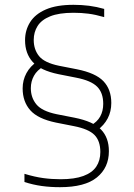

<svg xmlns="http://www.w3.org/2000/svg" viewBox="-20 -768 556 797"><path d="M229 9Q188.5 9 152.8 4Q117 -1 81.5 -12.5V-46.5Q124.5 -33.5 159.5 -28.8Q194.5 -24 231.5 -24Q289.5 -24 326 -37.5Q362.5 -51 379.5 -76.2Q396.5 -101.5 396.5 -137Q396.5 -183 372.2 -207.8Q348 -232.5 286.5 -244.5L213 -259Q137.5 -274.5 105.8 -310.2Q74 -346 74 -401Q74 -435.5 89.8 -464.5Q105.5 -493.5 135.5 -513.5L161.5 -492.5Q134 -477 121 -453.5Q108 -430 108 -402Q108 -362.5 131.2 -334.5Q154.5 -306.5 215 -294L289 -279.5Q367 -264 399.5 -230.2Q432 -196.5 432 -140.5Q432 -72 382.2 -31.5Q332.5 9 229 9ZM384.5 -228 356.5 -247Q383 -261.5 395.8 -284.2Q408.5 -307 408.5 -337Q408.5 -383 383.2 -408.2Q358 -433.5 296.5 -445.5L223 -460Q147.5 -475.5 115.8 -510.8Q84 -546 84 -601Q84 -642.5 105 -676Q126 -709.5 170.5 -728.8Q215 -748 285 -748Q319 -748 350 -744Q381 -740 412.5 -731V-697Q376 -707.5 347 -711.2Q318 -715 285 -715Q224.5 -715 188.2 -700.2Q152 -685.5 136 -660Q120 -634.5 120 -602Q120 -562.5 142.2 -535Q164.5 -507.5 225 -495L299 -480.5Q377 -465 409.5 -430.8Q442 -396.5 442 -340.5Q442 -305 427 -276.5Q412 -248 384.5 -228Z"/></svg>

Font: Encode Sans SC SemiExpanded Thin
Style: Regular
Weight: 250
Width: 6
Designer: Multiple Designers
Foundry: Impallari Type
Version: Version 3.002